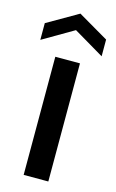

<svg xmlns="http://www.w3.org/2000/svg" viewBox="-124 -816 524 865"><g transform="rotate(15 138.0 -384.0)"><path d="M0 0ZM0 0ZM195 0H80V-551H195ZM281 -607 139 -691 -5 -607V-685L139 -768L281 -685Z"/></g></svg>

Font: Ulagadi Sans Medium
Style: Regular
Weight: 500
Designer: Ninad Kale (Devanagari), Jonny Pinhorn (Latin)
Foundry: Indian Type Foundry
Version: Version 3.01;March 29, 2020;FontCreator 12.0.0.2522 64-bit; 